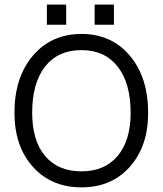

<svg xmlns="http://www.w3.org/2000/svg" viewBox="-20 -808 708 836"><path d="M392.1 -788.1H476.1V-700.2H392.1ZM184.1 -788.1H268.1V-700.2H184.1ZM43 -316.9Q43 -471.2 123.3 -565.7Q203.6 -660.2 335 -660.2Q465.3 -660.2 545.2 -565.7Q625 -471.2 625 -316.9Q625 -170.9 545.2 -81.5Q465.3 7.8 335 7.8Q203.6 7.8 123.3 -81.5Q43 -170.9 43 -316.9ZM548.8 -316.9Q548.8 -445.8 492.4 -517.8Q436 -589.8 335 -589.8Q232.4 -589.8 176.3 -518.1Q120.1 -446.3 120.1 -316.9Q120.1 -195.8 176.3 -128.9Q232.4 -62 335 -62Q436 -62 492.4 -129.2Q548.8 -196.3 548.8 -316.9Z"/></svg>

Font: Overused Grotesk
Style: Regular
Weight: 400
Version: Version 0.002